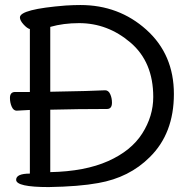

<svg xmlns="http://www.w3.org/2000/svg" viewBox="-20 -738 768 772"><path d="M182.1 -45.9Q321.8 -48.8 414.8 -90.3Q507.8 -131.8 552 -201.4Q596.2 -271 596.2 -348.1Q596.2 -488.8 504.6 -566.9Q413.1 -645 297.9 -645Q234.9 -645 182.1 -629.9V-369.1Q355 -372.1 402.8 -375Q416 -375 423.1 -359.6Q430.2 -344.2 430.2 -325.2Q430.2 -299.8 410.2 -299.8Q293 -299.8 182.1 -296.9ZM175.8 14.2Q44.9 14.2 44.9 -15.1Q44.9 -40 100.1 -40V-295.9L46.9 -293Q34.2 -293 27.1 -309.1Q20 -325.2 20 -344.2Q20 -368.2 41 -368.2H100.1V-621.1Q88.9 -624 74.5 -639.9Q60.1 -655.8 60.1 -668Q60.1 -701.2 244.1 -715.8Q276.9 -717.8 303.2 -717.8Q458 -717.8 568.6 -618.4Q679.2 -519 679.2 -360.1Q679.2 -201.2 582 -106Q500 -23.9 375 -2Q297.9 12.2 175.8 14.2Z"/></svg>

Font: LXGW WenKai Screen
Style: Regular
Weight: 400
Designer: LXGW / Fontworks Inc.
Foundry: LXGW / Fontworks Inc.
Version: Version 1.510;January 18,2025